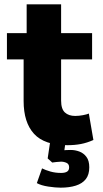

<svg xmlns="http://www.w3.org/2000/svg" viewBox="-20 -659 474 886"><path d="M291 11Q185 11 137 -41.5Q89 -94 89 -193V-385H12V-506H103V-639H262V-506H405V-385H262V-195Q262 -156 279.5 -140Q297 -124 327 -124Q344 -124 362.5 -127.5Q381 -131 390 -135L411 -13Q382 0 353.5 5.5Q325 11 291 11ZM260 207Q236 207 203 202Q170 197 150 186L174 118Q190 126 212.5 132.5Q235 139 262 139Q280 139 289.5 133Q299 127 299 113Q299 98 287 92.5Q275 87 262 87Q255 87 241 88.5Q227 90 221 91L200 72L214 -22H285L273 63L242 42Q250 37 267.5 35Q285 33 307 33Q326 33 345.5 40Q365 47 378.5 64.5Q392 82 392 113Q392 147 376 167.5Q360 188 330 197.5Q300 207 260 207Z"/></svg>

Font: Nunito Sans 7pt Condensed Black
Style: Regular
Weight: 900
Width: 3
Designer: Vernon Adams
Foundry: Vernon Adams
Version: Version 3.101;gftools[0.9.27]